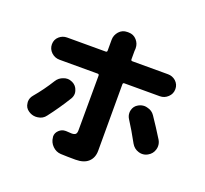

<svg xmlns="http://www.w3.org/2000/svg" viewBox="-143 -982 1287 1206"><g transform="rotate(20 500.0 -378.5)"><path d="M185.5 -363.3Q202.1 -390.6 232.4 -400.4Q245.1 -405.3 257.8 -405.3Q274.4 -405.3 291 -397.5Q319.3 -383.8 328.1 -354.5Q332 -343.8 332 -334Q332 -315.4 322.3 -298.8Q272.5 -217.8 216.8 -145.5Q197.3 -118.2 163.1 -114.3Q156.2 -113.3 150.4 -113.3Q124 -113.3 101.6 -128.9Q76.2 -145.5 73.2 -176.8Q72.3 -180.7 72.3 -185.5Q72.3 -210.9 89.8 -231.4Q142.6 -293.9 185.5 -363.3ZM808.6 -501H602.5Q592.8 -501 592.8 -491.2V-46.9Q592.8 0 563.5 27.3Q534.2 54.7 477.5 54.7Q422.9 54.7 378.9 52.7Q346.7 50.8 323.2 27.3Q299.8 3.9 296.9 -28.3Q295.9 -32.2 295.9 -35.2Q295.9 -58.6 314.5 -76.2Q333 -93.8 357.4 -93.8Q360.4 -93.8 363.3 -93.8Q382.8 -91.8 398.4 -91.8Q417 -91.8 424.8 -99.1Q432.6 -106.4 432.6 -126Q433.6 -153.3 433.6 -491.2Q433.6 -501 423.8 -501H194.3Q182.6 -501 169.9 -501Q169.9 -501 168.9 -501Q137.7 -501 114.3 -522.5Q90.8 -544.9 90.8 -576.2Q90.8 -608.4 114.3 -628.9Q136.7 -648.4 166 -648.4Q168 -648.4 169.9 -648.4Q183.6 -648.4 194.3 -648.4H423.8Q433.6 -648.4 433.6 -658.2V-714.8V-730.5Q433.6 -761.7 455.1 -786.1Q476.6 -810.5 509.8 -810.5H518.6Q551.8 -810.5 573.2 -786.1Q593.8 -762.7 593.8 -732.4Q593.8 -729.5 593.8 -726.6Q592.8 -719.7 592.8 -713.9V-658.2Q592.8 -648.4 602.5 -648.4H807.6Q821.3 -648.4 836.9 -648.4Q838.9 -648.4 840.8 -648.4Q870.1 -648.4 892.6 -628.9Q916 -607.4 916 -576.2Q916 -543.9 892.6 -522.5Q870.1 -501 838.9 -501Q837.9 -501 836.9 -501Q822.3 -501 808.6 -501ZM706.1 -300.8Q695.3 -318.4 695.3 -338.9Q695.3 -346.7 697.3 -355.5Q704.1 -384.8 730.5 -399.4Q750 -410.2 770.5 -410.2Q780.3 -410.2 790 -407.2Q822.3 -400.4 839.8 -374Q881.8 -312.5 925.8 -241.2Q936.5 -222.7 936.5 -202.1Q936.5 -191.4 933.6 -180.7Q924.8 -148.4 894.5 -131.8Q877 -122.1 857.4 -122.1Q845.7 -122.1 834 -126Q802.7 -135.7 786.1 -165Q745.1 -240.2 706.1 -300.8Z"/></g></svg>

Font: Gen Jyuu GothicX Heavy
Style: Bold
Weight: 900
Designer: [Source Han Sans]
Ryoko NISHIZUKA  (kana & ideographs); Paul D. Hunt (Latin, Greek & Cyrillic); Wenlong ZHANG  (bopomofo
Version: Version 1.002.20150607